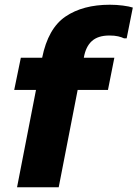

<svg xmlns="http://www.w3.org/2000/svg" viewBox="-20 -791 581 811"><path d="M52 0 132 -411H40L68 -547H158Q183 -671 256.5 -721Q330 -771 444 -771Q472 -771 499 -767.5Q526 -764 541 -759L515 -629H504Q494 -634 479 -637.5Q464 -641 442 -641Q394 -641 368 -617.5Q342 -594 334 -547H463L436 -411H308L228 0Z"/></svg>

Font: Kufam
Style: Bold Italic
Weight: 700
Italic angle: -11°
Designer: Artur Schmal
Foundry: Original Type
Version: Version 1.301; ttfautohint (v1.8.3)